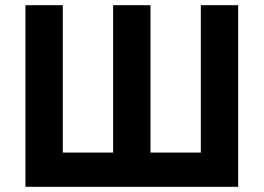

<svg xmlns="http://www.w3.org/2000/svg" viewBox="-20 -720 1016 740"><path d="M78 -700H222V-132H416V-700H560V-132H754V-700H898V0H78Z"/></svg>

Font: NT Somic Bold
Style: Regular
Weight: 700
Designer: Ravid Balaliev — lead type designer, mastering
Michael Voronin — secret advisor, marketing
Ivan Kovalenko — best boy
Foundry: NT Type
Version: Version 0.7